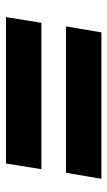

<svg xmlns="http://www.w3.org/2000/svg" viewBox="121 -607 358 640"><g transform="rotate(90 300.0 -287.0)"><path d="M68 -328 88 -446H576L556 -328ZM37 -128 56 -246H544L525 -128Z"/></g></svg>

Font: Nunito Sans 12pt Black
Style: Italic
Weight: 900
Italic angle: -9°
Designer: Vernon Adams
Foundry: Vernon Adams
Version: Version 3.101;gftools[0.9.27]